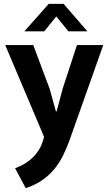

<svg xmlns="http://www.w3.org/2000/svg" viewBox="-20 -710 560 993"><path d="M7 -477H152L237 -250L269 -134H273L304 -251L378 -477H514L339 17Q324 58 305.5 95.5Q287 133 260.5 165Q234 197 198 222Q162 247 113 263L58 160Q114 140 152 102Q190 64 204 11L208 -2ZM432 -548H334L271 -625L209 -548H106L232 -690H309Z"/></svg>

Font: Mukta
Style: Bold
Weight: 700
Designer: Girish Dalvi and Yashodeep Gholap
Foundry: Ek Type
Version: Version 2.538;PS 1.002;hotconv 16.6.51;makeotf.lib2.5.65220;